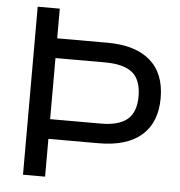

<svg xmlns="http://www.w3.org/2000/svg" viewBox="-51 -738 738 786"><g transform="rotate(5 318.5 -345.0)"><path d="M606.4 -361.3Q606.4 -261.7 545.9 -208.5Q485.4 -155.3 369.1 -155.3H163.1V0H72.3V-690.4H163.1V-568.4H369.1Q484.4 -568.4 545.4 -515.6Q606.4 -462.9 606.4 -361.3ZM515.6 -360.4Q515.6 -427.7 480 -457.5Q444.3 -487.3 366.2 -487.3H163.1V-236.3H371.1Q445.3 -236.3 480.5 -266.1Q515.6 -295.9 515.6 -360.4Z"/></g></svg>

Font: Dinish Expanded
Style: Regular
Weight: 400
Width: 7
Designer: Charles Nix
Foundry: Playbeing
Version: Version 2.005; ttfautohint (v1.8.3)